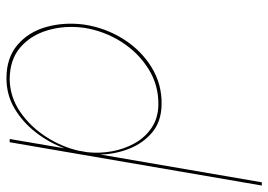

<svg xmlns="http://www.w3.org/2000/svg" viewBox="-138 -682 830 594"><g transform="rotate(90 277.0 -385.0)"><path d="M56 -230Q48 -168 63.5 -113Q79 -58 119 -24Q159 10 222 10Q274 10 316.5 -15.5Q359 -41 390.5 -82Q422 -123 439 -170L410 0H420L554 -780H544L458 -280Q457 -327 440 -370Q423 -413 389.5 -441Q356 -469 303 -470Q240 -471 187.5 -438.5Q135 -406 100.5 -351Q66 -296 56 -230ZM66 -230Q76 -293 109.5 -345.5Q143 -398 193.5 -429.5Q244 -461 305 -460Q346 -459 375.5 -439Q405 -419 423 -387Q441 -355 448 -317Q455 -279 451 -241L446 -212Q434 -160 402.5 -111.5Q371 -63 325.5 -32Q280 -1 226 0Q165 0 127 -32.5Q89 -65 73.5 -118Q58 -171 66 -230Z"/></g></svg>

Font: Jost* 200 Hairline Italic
Style: Italic
Weight: 100
Italic angle: -10°
Version: Version 3.200; ttfautohint (v0.97) -l 8 -r 50 -G 200 -x 14 -